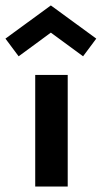

<svg xmlns="http://www.w3.org/2000/svg" viewBox="-88 -686 374 706"><path d="M161 0H41.5V-410.5H161ZM217.5 -479 99 -566 -19.5 -479 -68 -544 99 -666 266 -544Z"/></svg>

Font: Lucymar Sans SemiBold
Style: Regular
Weight: 600
Foundry: The League of Moveable Type (original font) / Main changes by Cristiano Sobral with portions from Mirco Monsees
Version: Version 2.001;August 30, 2020;FontCreator 13.0.0.2681 64-bit